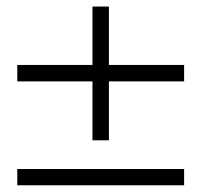

<svg xmlns="http://www.w3.org/2000/svg" viewBox="-20 -552 600 572"><path d="M255.5 -309.5H31.5V-358.5H255.5V-532.5H304.5V-358.5H528.5V-309.5H304.5V-134H255.5ZM31.5 -48.5H528.5V0H31.5Z"/></svg>

Font: HK Grotesk Light
Style: Regular
Weight: 300
Designer: Alfredo Marco Pradil
Foundry: Hanken Design Co.
Version: Version 3.001